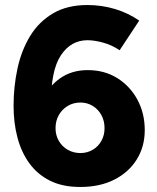

<svg xmlns="http://www.w3.org/2000/svg" viewBox="-20 -732 626 764"><path d="M299 12Q229 12 179 -13Q129 -38 97 -82Q65 -126 49.5 -184.5Q34 -243 34 -311Q34 -387 49.5 -459Q65 -531 99.5 -588Q134 -645 190.5 -678.5Q247 -712 328 -712Q385 -712 438 -696Q491 -680 534 -650L456 -532Q425 -553 390 -562.5Q355 -572 328 -572Q262 -572 222 -511.5Q182 -451 183 -318L151 -337Q174 -389 220 -421Q266 -453 329 -453Q396 -453 447 -421Q498 -389 527 -335Q556 -281 556 -214Q556 -149 524.5 -98Q493 -47 435.5 -17.5Q378 12 299 12ZM300 -123Q327 -123 349 -136Q371 -149 383.5 -171.5Q396 -194 396 -222Q396 -251 383.5 -274Q371 -297 349 -310.5Q327 -324 300 -324Q272 -324 249.5 -310.5Q227 -297 214 -274Q201 -251 201 -222Q201 -194 214 -171.5Q227 -149 249.5 -136Q272 -123 300 -123Z"/></svg>

Font: Figtree Light ExtraBold
Style: Regular
Weight: 800
Version: Version 2.001;gftools[0.9.30]